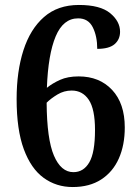

<svg xmlns="http://www.w3.org/2000/svg" viewBox="-20 -744 562 774"><path d="M273 10Q207 10 156 -27Q105 -64 76 -142.5Q47 -221 47 -345Q47 -456 74.5 -541.5Q102 -627 157.5 -675.5Q213 -724 298 -724Q384 -724 424 -691Q464 -658 464 -616Q464 -585 442 -566Q420 -547 372 -547Q372 -598 354 -634Q336 -670 295 -670Q235 -670 204.5 -597.5Q174 -525 169 -390Q191 -408 222 -422Q253 -436 297 -436Q381 -436 432 -381.5Q483 -327 483 -230Q483 -159 459 -105Q435 -51 388 -20.5Q341 10 273 10ZM276 -50Q317 -50 340 -89.5Q363 -129 363 -220Q363 -304 338 -341.5Q313 -379 269 -379Q238 -379 211.5 -363Q185 -347 168 -330Q169 -183 197.5 -116.5Q226 -50 276 -50Z"/></svg>

Font: Noto Serif Georgian SemiCondensed SemiBold
Style: Regular
Weight: 600
Width: 4
Designer: Monotype Design Team, Akaki Razmadze
Foundry: Google LLC
Version: Version 2.003; ttfautohint (v1.8.4.7-5d5b)